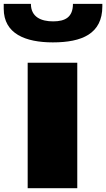

<svg xmlns="http://www.w3.org/2000/svg" viewBox="-69 -997 562 1017"><path d="M77.6 0H340.3V-664.6H77.6ZM210.9 -772.5C364.7 -772.5 473.1 -817.9 473.1 -963.4V-976.6H317.4C317.4 -906.7 277.3 -883.8 212.4 -883.8C148.9 -883.8 94.7 -906.7 94.7 -976.6H-49.3V-951.2C-49.3 -817.9 65.9 -772.5 210.9 -772.5Z"/></svg>

Font: Plaster
Style: Regular
Weight: 400
Designer: Eben Sorkin
Foundry: Eben Sorkin
Version: Version 1.007